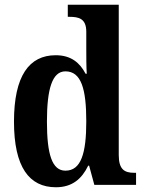

<svg xmlns="http://www.w3.org/2000/svg" viewBox="-20 -780 608 810"><path d="M216 10C284 10 325 -25 352 -81H356L378 0H554V-51H546C505 -51 481 -65 481 -126V-760H266V-709H273C312 -709 344 -702 344 -646V-580C344 -542 344 -500 346 -469H341C317 -515 280 -547 215 -547C103 -547 39 -460 39 -267C39 -75 103 10 216 10ZM256 -60C200 -60 178 -128 178 -267C178 -404 200 -479 256 -479C323 -479 344 -404 344 -268C344 -133 322 -60 256 -60Z"/></svg>

Font: Noto Serif Ethiopic Condensed
Style: Bold
Weight: 700
Width: 3
Designer: Monotype Design Team
Foundry: Monotype Imaging Inc.
Version: Version 2.102